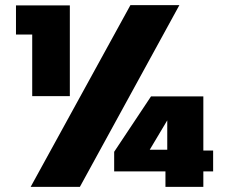

<svg xmlns="http://www.w3.org/2000/svg" viewBox="-20 -725 873 745"><path d="M99 0H290L676 -705H486ZM105 -352H251V-704H42V-591H105ZM769 -141V-351H566L423 -136V-60H622V0H769V-60H807V-141ZM561 -144 629 -258V-144Z"/></svg>

Font: Poppins STUK1
Style: Regular
Weight: 400
Designer: Jonny Pinhorn (original), Sammy Jo Hughes (modified version)
Foundry: Type Mafia
Version: Version 1.002;hotconv 1.0.109;makeotfexe 2.5.65596